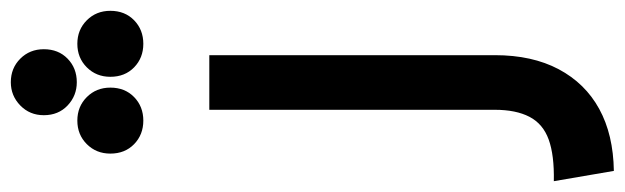

<svg xmlns="http://www.w3.org/2000/svg" viewBox="-420 -469 1155 355"><g transform="rotate(-90 157.5 -291.5)"><path d="M0 155Q48 156 77 145.5Q106 135 119 110Q132 85 132 46V-482H233V46Q233 115 207 164Q181 213 133.5 239Q86 265 19 266ZM183 -849Q209 -849 226.5 -831.5Q244 -814 244 -788Q244 -761 226.5 -744Q209 -727 183 -727Q158 -727 140 -744Q122 -761 122 -788Q122 -814 140 -831.5Q158 -849 183 -849ZM254 -726Q280 -726 297.5 -708.5Q315 -691 315 -665Q315 -638 297.5 -621Q280 -604 254 -604Q228 -604 210.5 -621Q193 -638 193 -665Q193 -691 210.5 -708.5Q228 -726 254 -726ZM112 -726Q138 -726 155.5 -708.5Q173 -691 173 -665Q173 -638 155.5 -621Q138 -604 112 -604Q86 -604 68.5 -621Q51 -638 51 -665Q51 -691 68.5 -708.5Q86 -726 112 -726Z"/></g></svg>

Font: Alexandria
Style: Regular
Weight: 400
Designer: Mohamed Gaber
Foundry: Kief Type Foundry
Version: Version 5.100